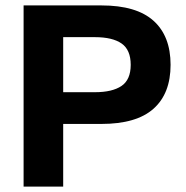

<svg xmlns="http://www.w3.org/2000/svg" viewBox="-20 -688 686 708"><path d="M67 0V-668H354Q483 -668 546 -611.5Q609 -555 609 -449Q609 -343 546 -287Q483 -231 354 -231H213V0ZM213 -348H330Q394 -348 428 -371Q462 -394 462 -449Q462 -504 428.5 -527.5Q395 -551 330 -551H213Z"/></svg>

Font: Gantari
Style: Bold
Weight: 700
Designer: Anugrah Pasau
Foundry: Lafontype
Version: Version 1.000; ttfautohint (v1.6)